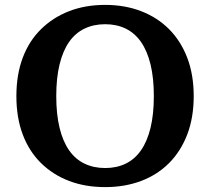

<svg xmlns="http://www.w3.org/2000/svg" viewBox="-20 -748 859 785"><path d="M410 17Q329 17 263 -8Q197 -33 148 -81Q99 -129 73 -198Q47 -267 47 -355Q47 -443 73 -512Q99 -581 148 -629Q197 -677 263 -702.5Q329 -728 410 -728Q490 -728 556.5 -702.5Q623 -677 671 -629Q719 -581 745.5 -512Q772 -443 772 -355Q772 -267 745.5 -198Q719 -129 671 -81Q623 -33 556.5 -8Q490 17 410 17ZM410 -61Q457 -61 494 -79Q531 -97 556.5 -133.5Q582 -170 595.5 -225.5Q609 -281 609 -355Q609 -429 595.5 -484.5Q582 -540 556.5 -576.5Q531 -613 494 -631Q457 -649 410 -649Q363 -649 325.5 -631Q288 -613 262.5 -576.5Q237 -540 223.5 -484.5Q210 -429 210 -355Q210 -281 223.5 -225.5Q237 -170 262.5 -133.5Q288 -97 325.5 -79Q363 -61 410 -61Z"/></svg>

Font: Roboto Serif 20pt SemiBold
Style: Regular
Weight: 600
Version: Version 1.008